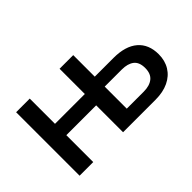

<svg xmlns="http://www.w3.org/2000/svg" viewBox="-68 -781 1065 1065"><g transform="rotate(-45 464.0 -249.0)"><path d="M87 0V-498H194V-300H428V-498H535V-329H682Q775 -329 824.5 -286.5Q874 -244 874 -166Q874 -116 851 -78.5Q828 -41 785 -20.5Q742 0 683 0H428V-211H194V0ZM535 -78H668Q714 -78 740.5 -99Q767 -120 767 -165Q767 -211 741 -231Q715 -251 669 -251H535Z"/></g></svg>

Font: Nunito Sans 7pt SemiCondensed SemiBold
Style: Regular
Weight: 600
Width: 4
Designer: Vernon Adams
Foundry: Vernon Adams
Version: Version 3.101;gftools[0.9.27]